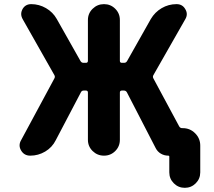

<svg xmlns="http://www.w3.org/2000/svg" viewBox="-20 -775 1040 933"><path d="M802.7 62.5V-13.7Q802.7 -18.6 797.9 -18.6Q778.3 -18.6 761.7 -28.3Q745.1 -38.1 736.3 -55.7L596.7 -326.2Q591.8 -335 582 -335H572.3Q562.5 -335 562.5 -325.2V-95.7Q562.5 -63.5 540 -41Q517.6 -18.6 485.4 -18.6Q453.1 -18.6 430.2 -41Q407.2 -63.5 407.2 -95.7V-325.2Q407.2 -335 397.5 -335H386.7Q377 -335 373 -326.2L251 -93.8Q233.4 -58.6 199.7 -38.6Q166 -18.6 127 -18.6Q97.7 -18.6 83 -43Q75.2 -55.7 75.2 -68.4Q75.2 -81.1 82 -92.8L244.1 -393.6Q249 -402.3 244.1 -410.2L89.8 -682.6Q83 -695.3 83 -707Q83 -718.8 89.8 -731.4Q103.5 -754.9 131.8 -754.9Q169.9 -754.9 203.6 -735.4Q237.3 -715.8 255.9 -682.6L371.1 -478.5Q376 -469.7 385.7 -469.7H397.5Q407.2 -469.7 407.2 -479.5V-677.7Q407.2 -710 430.2 -732.4Q453.1 -754.9 485.4 -754.9Q517.6 -754.9 540 -732.4Q562.5 -710 562.5 -677.7V-479.5Q562.5 -469.7 572.3 -469.7H583Q592.8 -469.7 597.7 -478.5L712.9 -682.6Q732.4 -715.8 765.6 -735.4Q798.8 -754.9 837.9 -754.9Q866.2 -754.9 879.9 -731.4Q887.7 -718.8 887.7 -706.5Q887.7 -694.3 880.9 -682.6L725.6 -410.2Q720.7 -402.3 725.6 -393.6L850.6 -161.1Q855.5 -152.3 865.2 -152.3H868.2Q903.3 -152.3 928.2 -127.4Q953.1 -102.5 953.1 -67.4V62.5Q953.1 93.8 931.2 115.7Q909.2 137.7 877.9 137.7Q846.7 137.7 824.7 115.7Q802.7 93.8 802.7 62.5Z"/></svg>

Font: Rounded-X Mgen+ 1m bold
Style: Bold
Weight: 700
Designer: [Source Han Sans]
Ryoko NISHIZUKA  (kana & ideographs); Paul D. Hunt (Latin, Greek & Cyrillic); Wenlong ZHANG  (bopomofo
Version: Version 1.059.20150602